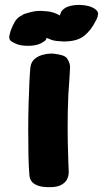

<svg xmlns="http://www.w3.org/2000/svg" viewBox="-20 -773 447 796"><path d="M387 -715Q385 -711 385 -705Q383 -700 381 -694.5Q379 -689 376 -685Q358 -648 329 -624.5Q300 -601 244 -601L216 -603Q204 -604 193 -608Q182 -612 173 -616Q171 -606 164.5 -602.5Q158 -599 151 -594Q139 -588 125.5 -585.5Q112 -583 96 -583Q80 -583 66 -585.5Q52 -588 41 -594Q36 -596 27.5 -601.5Q19 -607 19 -615Q19 -617 18 -620Q19 -627 21 -634L25 -648Q32 -666 41 -682Q50 -698 66 -707Q70 -708 73.5 -711Q77 -714 81 -715Q96 -720 112 -724Q128 -728 148 -728L176 -726Q189 -725 202.5 -720.5Q216 -716 226 -710Q227 -710 228 -709Q231 -716 234 -725Q246 -743 273.5 -749Q301 -755 330.5 -751Q360 -747 376 -734Q386 -727 387 -715ZM102 -46Q99 -78 98 -127Q97 -176 97 -232Q97 -288 98.5 -341Q100 -394 102 -434.5Q104 -475 106 -494Q109 -516 123 -528Q137 -540 154.5 -545Q172 -550 184.5 -550.5Q197 -551 197 -551Q197 -551 209.5 -549.5Q222 -548 236.5 -544Q251 -540 258 -531Q271 -511 270.5 -494Q270 -477 268 -449Q262 -378 261 -309Q260 -240 261 -184.5Q262 -129 263.5 -95.5Q265 -62 265 -62Q265 -62 264.5 -52Q264 -42 258 -29.5Q252 -17 235 -7Q218 3 185 3Q152 3 134.5 -4.5Q117 -12 110.5 -21.5Q104 -31 103 -38.5Q102 -46 102 -46Z"/></svg>

Font: Nerko One
Style: Regular
Weight: 400
Designer: Nermin Kahrimanovic
Foundry: Nermin Kahrimanovic
Version: Version 1.101